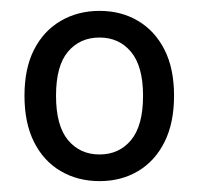

<svg xmlns="http://www.w3.org/2000/svg" viewBox="-20 -734 366 353"><path d="M163 -401Q123 -401 91.5 -419.5Q60 -438 42.5 -473Q25 -508 25 -558Q25 -608 42.5 -642.5Q60 -677 91.5 -695.5Q123 -714 163 -714Q203 -714 234 -695.5Q265 -677 282.5 -642.5Q300 -608 300 -558Q300 -508 282.5 -473Q265 -438 234 -419.5Q203 -401 163 -401ZM163 -450Q199 -450 221 -476.5Q243 -503 243 -558Q243 -612 221 -638.5Q199 -665 163 -665Q127 -665 105 -639Q83 -613 83 -558Q83 -503 105 -476.5Q127 -450 163 -450Z"/></svg>

Font: Nunito Sans 10pt SemiCondensed
Style: Regular
Weight: 400
Width: 4
Designer: Vernon Adams
Foundry: Vernon Adams
Version: Version 3.101;gftools[0.9.27]